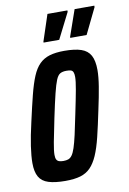

<svg xmlns="http://www.w3.org/2000/svg" viewBox="-80 -729 529 787"><g transform="rotate(-10 184.5 -335.5)"><path d="M128 8Q85 8 58 -0.5Q31 -9 19 -30Q7 -51 7 -87Q7 -116 13 -157Q19 -198 32 -254Q46 -317 57.5 -362.5Q69 -408 81.5 -438Q94 -468 111.5 -485.5Q129 -503 154 -510.5Q179 -518 215 -518Q259 -518 285.5 -509Q312 -500 324 -478Q336 -456 336 -417Q336 -389 329.5 -349Q323 -309 311 -254Q298 -191 287 -146Q276 -101 263 -71.5Q250 -42 233 -24.5Q216 -7 191 0.5Q166 8 128 8ZM134 -74Q146 -74 154.5 -77Q163 -80 170 -89.5Q177 -99 183.5 -118.5Q190 -138 197.5 -171Q205 -204 215 -254Q228 -316 234.5 -352Q241 -388 241 -405Q241 -418 238 -425Q235 -432 228 -434Q221 -436 210 -436Q194 -436 184 -430.5Q174 -425 166.5 -407Q159 -389 150 -352.5Q141 -316 128 -254Q115 -192 108.5 -157Q102 -122 102 -105Q102 -92 105.5 -85.5Q109 -79 116 -76.5Q123 -74 134 -74ZM249 -566V-570L287 -679H369V-673L317 -566ZM138 -566V-570L174 -679H257V-673L203 -566Z"/></g></svg>

Font: Saira UltraCondensed
Style: Bold Italic
Weight: 700
Width: 1
Italic angle: -12°
Designer: Hector Gatti with collaboration of the Omnibus-Type team
Foundry: Omnibus-Type
Version: Version 1.101